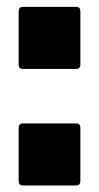

<svg xmlns="http://www.w3.org/2000/svg" viewBox="-20 -552 295 571"><path d="M48 -0.5Q35.5 -0.5 35.5 -14V-171.5Q35.5 -185 48 -185H206.5Q219 -185 219 -171.5V-14Q219 -0.5 206.5 -0.5ZM48 -347Q35.5 -347 35.5 -360.5V-518Q35.5 -531.5 48 -531.5H206.5Q219 -531.5 219 -518V-360.5Q219 -347 206.5 -347Z"/></svg>

Font: Jaro 24pt
Style: Regular
Weight: 400
Designer: Agyei Archer, Celine Hurka, Mirko Velimirović
Version: Version 1.000